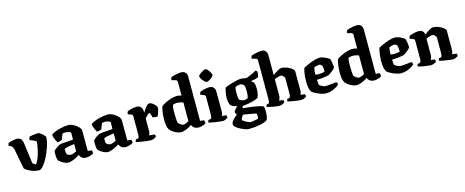

<svg xmlns="http://www.w3.org/2000/svg" viewBox="-54 -1628 6431 2656"><g transform="rotate(-15 3161.5 -300.0)"><path d="M315 0Q286 0 256.5 -6.5Q227 -13 200 -24.5Q173 -36 150.5 -50Q128 -64 113 -80L60 -358Q56 -376 48.5 -394Q41 -412 23 -421L-8 -437Q-8 -448 -4 -458.5Q0 -469 4 -475Q14 -480 36 -486Q58 -492 82.5 -496Q107 -500 123 -500Q158 -500 180 -481Q202 -462 208 -412L247 -119Q252 -114 259 -108.5Q266 -103 275 -98Q284 -93 294 -91Q313 -115 329.5 -155.5Q346 -196 358 -241.5Q370 -287 377 -328.5Q384 -370 383 -396Q374 -402 362 -408Q350 -414 337 -420Q324 -426 312.5 -430Q301 -434 293 -437Q293 -450 297 -463.5Q301 -477 305 -483Q321 -488 344 -491.5Q367 -495 390.5 -497.5Q414 -500 428 -500Q438 -500 454.5 -490.5Q471 -481 487.5 -466.5Q504 -452 515.5 -438.5Q527 -425 527 -418Q527 -386 517 -342.5Q507 -299 489.5 -252.5Q472 -206 450.5 -161Q429 -116 405 -79.5Q381 -43 358 -21.5Q335 0 315 0Z M733 3Q709 3 680.5 -10Q652 -23 628 -40.5Q604 -58 595 -73Q590 -89 587.5 -112Q585 -135 585 -156Q585 -171 586 -183Q587 -195 589 -203Q597 -213 610 -224Q623 -235 638.5 -245.5Q654 -256 668 -263.5Q682 -271 690 -273Q699 -276 722 -277.5Q745 -279 768 -280Q785 -281 800.5 -282Q816 -283 830.5 -284.5Q845 -286 856 -287Q867 -288 875 -290V-391Q854 -403 835.5 -407.5Q817 -412 803 -412Q794 -412 779 -410.5Q764 -409 756 -407L724 -324Q717 -321 700 -315Q683 -309 658 -308Q649 -323 633.5 -356Q618 -389 613 -428Q638 -446 670.5 -459.5Q703 -473 738.5 -482Q774 -491 806 -495.5Q838 -500 860 -500Q888 -500 918 -487Q948 -474 973.5 -454.5Q999 -435 1015 -414Q1031 -393 1031 -377V-83L1086 -78Q1089 -72 1092.5 -61Q1096 -50 1096 -35Q1086 -25 1067 -17Q1048 -9 1027 -4.5Q1006 0 991 0Q960 0 941 -10Q922 -20 911 -34.5Q900 -49 893 -62Q871 -46 841.5 -31Q812 -16 783 -6.5Q754 3 733 3ZM792 -93Q802 -93 817 -97Q832 -101 848 -107.5Q864 -114 875 -120V-225Q862 -224 848.5 -221Q835 -218 818 -216Q793 -213 769.5 -207.5Q746 -202 730 -192Q729 -176 730.5 -154.5Q732 -133 738 -117Q748 -107 764 -100Q780 -93 792 -93Z M1299 3Q1275 3 1246.5 -10Q1218 -23 1194 -40.5Q1170 -58 1161 -73Q1156 -89 1153.5 -112Q1151 -135 1151 -156Q1151 -171 1152 -183Q1153 -195 1155 -203Q1163 -213 1176 -224Q1189 -235 1204.5 -245.5Q1220 -256 1234 -263.5Q1248 -271 1256 -273Q1265 -276 1288 -277.5Q1311 -279 1334 -280Q1351 -281 1366.5 -282Q1382 -283 1396.5 -284.5Q1411 -286 1422 -287Q1433 -288 1441 -290V-391Q1420 -403 1401.5 -407.5Q1383 -412 1369 -412Q1360 -412 1345 -410.5Q1330 -409 1322 -407L1290 -324Q1283 -321 1266 -315Q1249 -309 1224 -308Q1215 -323 1199.5 -356Q1184 -389 1179 -428Q1204 -446 1236.5 -459.5Q1269 -473 1304.5 -482Q1340 -491 1372 -495.5Q1404 -500 1426 -500Q1454 -500 1484 -487Q1514 -474 1539.5 -454.5Q1565 -435 1581 -414Q1597 -393 1597 -377V-83L1652 -78Q1655 -72 1658.5 -61Q1662 -50 1662 -35Q1652 -25 1633 -17Q1614 -9 1593 -4.5Q1572 0 1557 0Q1526 0 1507 -10Q1488 -20 1477 -34.5Q1466 -49 1459 -62Q1437 -46 1407.5 -31Q1378 -16 1349 -6.5Q1320 3 1299 3ZM1358 -93Q1368 -93 1383 -97Q1398 -101 1414 -107.5Q1430 -114 1441 -120V-225Q1428 -224 1414.5 -221Q1401 -218 1384 -216Q1359 -213 1335.5 -207.5Q1312 -202 1296 -192Q1295 -176 1296.5 -154.5Q1298 -133 1304 -117Q1314 -107 1330 -100Q1346 -93 1358 -93Z M1915 0Q1903 0 1874 -3Q1845 -6 1810 -11Q1775 -16 1746 -21.5Q1717 -27 1705 -31Q1705 -38 1708 -48Q1711 -58 1715 -65L1739 -69Q1749 -71 1755 -76.5Q1761 -82 1763 -98Q1765 -114 1765 -147V-385Q1765 -395 1760 -402.5Q1755 -410 1747 -413L1696 -431Q1698 -443 1701 -453.5Q1704 -464 1710 -472Q1727 -479 1765.5 -489.5Q1804 -500 1841 -500Q1878 -500 1900.5 -476Q1923 -452 1923 -406V-391Q1926 -396 1936 -413.5Q1946 -431 1961 -451Q1976 -471 1992 -485.5Q2008 -500 2023 -500Q2038 -500 2055.5 -490Q2073 -480 2089 -465Q2105 -450 2114.5 -436Q2124 -422 2124 -413Q2124 -395 2117 -370Q2110 -345 2101 -322.5Q2092 -300 2085 -292Q2068 -292 2048 -296Q2028 -300 2016 -303Q2015 -310 2011 -326.5Q2007 -343 2001.5 -357Q1996 -371 1989 -371Q1984 -371 1974.5 -363.5Q1965 -356 1954.5 -346Q1944 -336 1935.5 -325.5Q1927 -315 1922 -310V-128Q1922 -107 1916 -92Q1910 -77 1906 -72L1987 -64Q1989 -59 1991.5 -50.5Q1994 -42 1994 -32Q1987 -24 1972 -16.5Q1957 -9 1941.5 -4.5Q1926 0 1915 0Z M2352 0Q2327 0 2302.5 -8Q2278 -16 2256.5 -28.5Q2235 -41 2219 -55Q2203 -69 2194 -80Q2175 -105 2169 -146Q2163 -187 2163 -231Q2163 -268 2167 -304.5Q2171 -341 2177 -370.5Q2183 -400 2190 -415Q2204 -427 2229.5 -441.5Q2255 -456 2288 -469.5Q2321 -483 2355 -491.5Q2389 -500 2418 -500Q2430 -500 2448.5 -497Q2467 -494 2483 -487V-685Q2483 -693 2478.5 -702Q2474 -711 2464 -713L2401 -730Q2403 -745 2408 -756Q2413 -767 2417 -772Q2427 -776 2451.5 -782.5Q2476 -789 2505 -794.5Q2534 -800 2559 -800Q2598 -800 2619 -777.5Q2640 -755 2640 -719V-83L2695 -78Q2698 -72 2701 -60.5Q2704 -49 2704 -35Q2696 -25 2677.5 -17Q2659 -9 2638 -4.5Q2617 0 2600 0Q2568 0 2547.5 -11.5Q2527 -23 2516.5 -37.5Q2506 -52 2502 -62Q2485 -47 2456.5 -32.5Q2428 -18 2399.5 -9Q2371 0 2352 0ZM2403 -92Q2412 -92 2425 -96Q2438 -100 2454 -106.5Q2470 -113 2483 -120V-389Q2474 -393 2457.5 -397.5Q2441 -402 2425 -404.5Q2409 -407 2397 -407Q2389 -407 2377.5 -405.5Q2366 -404 2354 -401.5Q2342 -399 2335 -395Q2331 -384 2328.5 -368Q2326 -352 2325 -331Q2324 -310 2324 -285Q2324 -255 2325.5 -221.5Q2327 -188 2329.5 -164Q2332 -140 2335 -136Q2339 -130 2348 -123Q2357 -116 2366.5 -109Q2376 -102 2385.5 -97Q2395 -92 2403 -92Z M2944 0Q2933 0 2905.5 -3Q2878 -6 2845.5 -11Q2813 -16 2785 -21.5Q2757 -27 2745 -31Q2745 -38 2748.5 -48Q2752 -58 2755 -65L2780 -69Q2790 -71 2795.5 -76.5Q2801 -82 2803.5 -98Q2806 -114 2806 -147V-385Q2806 -395 2801 -402.5Q2796 -410 2787 -413L2736 -431Q2738 -443 2741 -453.5Q2744 -464 2751 -472Q2769 -480 2807 -490Q2845 -500 2881 -500Q2920 -500 2941.5 -477.5Q2963 -455 2963 -419V-128Q2963 -107 2957 -92Q2951 -77 2947 -72L3011 -64Q3013 -59 3015.5 -50.5Q3018 -42 3018 -32Q3013 -25 2999.5 -17Q2986 -9 2971.5 -4.5Q2957 0 2944 0ZM2869 -580Q2860 -580 2846.5 -591Q2833 -602 2819.5 -618.5Q2806 -635 2796.5 -651.5Q2787 -668 2787 -679Q2787 -689 2799.5 -701.5Q2812 -714 2830 -726.5Q2848 -739 2866 -747Q2884 -755 2894 -755Q2904 -755 2917 -743.5Q2930 -732 2942 -715Q2954 -698 2962 -681.5Q2970 -665 2970 -654Q2970 -645 2959 -632.5Q2948 -620 2931.5 -608Q2915 -596 2898 -588Q2881 -580 2869 -580Z M3258 200Q3246 200 3222.5 193Q3199 186 3171.5 173.5Q3144 161 3119.5 145.5Q3095 130 3079 113Q3063 96 3063 79Q3063 61 3077 39.5Q3091 18 3112.5 -2Q3134 -22 3155 -34Q3148 -42 3141 -55Q3134 -68 3134 -76Q3134 -85 3145.5 -100.5Q3157 -116 3172.5 -131Q3188 -146 3199 -155L3259 -141L3258 -98Q3268 -98 3297 -95Q3326 -92 3362.5 -88Q3399 -84 3436 -77.5Q3473 -71 3501.5 -63.5Q3530 -56 3542 -47Q3548 -34 3550.5 -14Q3553 6 3553 22Q3553 57 3547.5 92Q3542 127 3531 145Q3516 157 3488 167.5Q3460 178 3423 185Q3386 192 3343.5 196Q3301 200 3258 200ZM3310 114Q3324 114 3343.5 111Q3363 108 3384.5 103.5Q3406 99 3423 95Q3425 89 3426 81.5Q3427 74 3427 64Q3427 54 3426.5 42Q3426 30 3423 22Q3421 20 3402.5 16Q3384 12 3358 7.5Q3332 3 3305.5 -1.5Q3279 -6 3259 -9Q3239 -12 3234 -13Q3227 -2 3219 10.5Q3211 23 3206 34Q3201 45 3201 50Q3201 57 3215.5 68Q3230 79 3249.5 89.5Q3269 100 3286.5 107Q3304 114 3310 114ZM3258 -130Q3223 -139 3196 -145.5Q3169 -152 3149.5 -158.5Q3130 -165 3118 -172.5Q3106 -180 3099 -188Q3091 -200 3084 -228.5Q3077 -257 3077 -286Q3077 -334 3085 -374Q3093 -414 3100 -436Q3110 -442 3138 -452.5Q3166 -463 3201.5 -474Q3237 -485 3272 -492.5Q3307 -500 3332 -500Q3349 -500 3369.5 -496.5Q3390 -493 3407 -490Q3426 -493 3455 -504.5Q3484 -516 3513 -530.5Q3542 -545 3558 -556L3581 -543Q3583 -523 3580 -499.5Q3577 -476 3572 -460Q3545 -448 3519 -442Q3493 -436 3467 -434V-427Q3473 -423 3483 -415.5Q3493 -408 3501 -395Q3507 -379 3510 -354Q3513 -329 3513 -307Q3513 -271 3506.5 -238Q3500 -205 3490 -186Q3477 -176 3441.5 -164Q3406 -152 3357 -143Q3308 -134 3258 -130ZM3303 -201Q3308 -201 3318.5 -203.5Q3329 -206 3339.5 -209.5Q3350 -213 3356 -216Q3363 -232 3366.5 -257Q3370 -282 3370 -308Q3370 -337 3367 -363Q3364 -389 3359 -399Q3356 -405 3346 -411.5Q3336 -418 3325.5 -422.5Q3315 -427 3308 -427Q3301 -427 3289 -425.5Q3277 -424 3264 -420.5Q3251 -417 3238 -412Q3231 -399 3228.5 -378.5Q3226 -358 3226 -329Q3226 -310 3227 -288.5Q3228 -267 3230.5 -250.5Q3233 -234 3237 -228Q3242 -223 3254.5 -216.5Q3267 -210 3281.5 -205.5Q3296 -201 3303 -201Z M3754 0Q3743 0 3719 -3Q3695 -6 3667 -11Q3639 -16 3615 -21.5Q3591 -27 3579 -31Q3579 -39 3582.5 -49Q3586 -59 3589 -65L3608 -67Q3625 -70 3628 -86.5Q3631 -103 3631 -147V-685Q3631 -695 3626 -702.5Q3621 -710 3612 -713L3550 -730Q3552 -746 3557 -757Q3562 -768 3565 -772Q3576 -776 3600.5 -782.5Q3625 -789 3654 -794.5Q3683 -800 3708 -800Q3747 -800 3767.5 -777Q3788 -754 3788 -719V-431Q3804 -444 3827.5 -460Q3851 -476 3875 -488Q3899 -500 3916 -500Q3940 -500 3969 -491.5Q3998 -483 4025.5 -468.5Q4053 -454 4071 -437Q4089 -420 4089 -402V-128Q4089 -106 4083.5 -91.5Q4078 -77 4073 -72L4138 -64Q4140 -58 4142 -49.5Q4144 -41 4144 -32Q4139 -25 4125.5 -17Q4112 -9 4097.5 -4.5Q4083 0 4071 0Q4059 0 4032 -3Q4005 -6 3973 -11Q3941 -16 3914 -21.5Q3887 -27 3875 -31Q3875 -39 3878.5 -49Q3882 -59 3884 -65L3906 -67Q3916 -69 3922 -76Q3928 -83 3930 -100Q3932 -117 3932 -147V-348Q3932 -355 3926.5 -364Q3921 -373 3912.5 -381Q3904 -389 3896 -394Q3888 -399 3882 -399Q3874 -399 3861 -396.5Q3848 -394 3833.5 -389.5Q3819 -385 3806.5 -380Q3794 -375 3788 -371V-139Q3788 -119 3781 -100Q3774 -81 3766 -72L3827 -64Q3829 -59 3831.5 -49.5Q3834 -40 3834 -32Q3829 -25 3814.5 -17Q3800 -9 3783 -4.5Q3766 0 3754 0Z M4424 0Q4397 0 4365 -9.5Q4333 -19 4303.5 -32.5Q4274 -46 4253 -59.5Q4232 -73 4227 -80Q4210 -106 4203.5 -146.5Q4197 -187 4197 -230Q4197 -267 4200.5 -303.5Q4204 -340 4210.5 -371Q4217 -402 4224 -419Q4238 -428 4266.5 -441.5Q4295 -455 4330 -468.5Q4365 -482 4400.5 -491Q4436 -500 4465 -500Q4486 -500 4513.5 -490Q4541 -480 4566.5 -466Q4592 -452 4603 -440Q4608 -425 4612 -400Q4616 -375 4618.5 -351.5Q4621 -328 4621 -317Q4607 -299 4588.5 -282.5Q4570 -266 4551.5 -253Q4533 -240 4519 -233Q4492 -227 4463 -223Q4434 -219 4405 -217Q4376 -215 4349 -214Q4351 -180 4352.5 -160.5Q4354 -141 4358 -136Q4361 -132 4371 -126Q4381 -120 4394 -114Q4407 -108 4418.5 -103.5Q4430 -99 4436 -99Q4451 -99 4471 -100.5Q4491 -102 4513.5 -104Q4536 -106 4557.5 -108.5Q4579 -111 4597 -114Q4602 -109 4607 -100Q4612 -91 4614 -77Q4603 -63 4574.5 -45Q4546 -27 4507.5 -13.5Q4469 0 4424 0ZM4406 -283Q4419 -284 4432 -285.5Q4445 -287 4457.5 -289.5Q4470 -292 4480 -297Q4480 -308 4479 -324Q4478 -340 4476 -356.5Q4474 -373 4469 -384Q4463 -392 4456 -397.5Q4449 -403 4442.5 -405Q4436 -407 4432 -407Q4425 -407 4410.5 -404.5Q4396 -402 4381.5 -398Q4367 -394 4358 -390Q4354 -377 4351 -358Q4348 -339 4347.5 -320.5Q4347 -302 4347 -287Q4362 -285 4377 -284Q4392 -283 4406 -283Z M4867 0Q4842 0 4817.5 -8Q4793 -16 4771.5 -28.5Q4750 -41 4734 -55Q4718 -69 4709 -80Q4690 -105 4684 -146Q4678 -187 4678 -231Q4678 -268 4682 -304.5Q4686 -341 4692 -370.5Q4698 -400 4705 -415Q4719 -427 4744.5 -441.5Q4770 -456 4803 -469.5Q4836 -483 4870 -491.5Q4904 -500 4933 -500Q4945 -500 4963.5 -497Q4982 -494 4998 -487V-685Q4998 -693 4993.5 -702Q4989 -711 4979 -713L4916 -730Q4918 -745 4923 -756Q4928 -767 4932 -772Q4942 -776 4966.5 -782.5Q4991 -789 5020 -794.5Q5049 -800 5074 -800Q5113 -800 5134 -777.5Q5155 -755 5155 -719V-83L5210 -78Q5213 -72 5216 -60.5Q5219 -49 5219 -35Q5211 -25 5192.5 -17Q5174 -9 5153 -4.5Q5132 0 5115 0Q5083 0 5062.5 -11.5Q5042 -23 5031.5 -37.5Q5021 -52 5017 -62Q5000 -47 4971.5 -32.5Q4943 -18 4914.5 -9Q4886 0 4867 0ZM4918 -92Q4927 -92 4940 -96Q4953 -100 4969 -106.5Q4985 -113 4998 -120V-389Q4989 -393 4972.5 -397.5Q4956 -402 4940 -404.5Q4924 -407 4912 -407Q4904 -407 4892.5 -405.5Q4881 -404 4869 -401.5Q4857 -399 4850 -395Q4846 -384 4843.5 -368Q4841 -352 4840 -331Q4839 -310 4839 -285Q4839 -255 4840.5 -221.5Q4842 -188 4844.5 -164Q4847 -140 4850 -136Q4854 -130 4863 -123Q4872 -116 4881.5 -109Q4891 -102 4900.5 -97Q4910 -92 4918 -92Z M5500 0Q5473 0 5441 -9.5Q5409 -19 5379.5 -32.5Q5350 -46 5329 -59.5Q5308 -73 5303 -80Q5286 -106 5279.5 -146.5Q5273 -187 5273 -230Q5273 -267 5276.5 -303.5Q5280 -340 5286.5 -371Q5293 -402 5300 -419Q5314 -428 5342.5 -441.5Q5371 -455 5406 -468.5Q5441 -482 5476.5 -491Q5512 -500 5541 -500Q5562 -500 5589.5 -490Q5617 -480 5642.5 -466Q5668 -452 5679 -440Q5684 -425 5688 -400Q5692 -375 5694.5 -351.5Q5697 -328 5697 -317Q5683 -299 5664.5 -282.5Q5646 -266 5627.5 -253Q5609 -240 5595 -233Q5568 -227 5539 -223Q5510 -219 5481 -217Q5452 -215 5425 -214Q5427 -180 5428.5 -160.5Q5430 -141 5434 -136Q5437 -132 5447 -126Q5457 -120 5470 -114Q5483 -108 5494.5 -103.5Q5506 -99 5512 -99Q5527 -99 5547 -100.5Q5567 -102 5589.5 -104Q5612 -106 5633.5 -108.5Q5655 -111 5673 -114Q5678 -109 5683 -100Q5688 -91 5690 -77Q5679 -63 5650.5 -45Q5622 -27 5583.5 -13.5Q5545 0 5500 0ZM5482 -283Q5495 -284 5508 -285.5Q5521 -287 5533.5 -289.5Q5546 -292 5556 -297Q5556 -308 5555 -324Q5554 -340 5552 -356.5Q5550 -373 5545 -384Q5539 -392 5532 -397.5Q5525 -403 5518.5 -405Q5512 -407 5508 -407Q5501 -407 5486.5 -404.5Q5472 -402 5457.5 -398Q5443 -394 5434 -390Q5430 -377 5427 -358Q5424 -339 5423.5 -320.5Q5423 -302 5423 -287Q5438 -285 5453 -284Q5468 -283 5482 -283Z M5925 0Q5914 0 5888.5 -3Q5863 -6 5833.5 -11Q5804 -16 5779 -21.5Q5754 -27 5742 -31Q5742 -39 5745 -48.5Q5748 -58 5751 -65L5776 -69Q5793 -72 5797.5 -87Q5802 -102 5802 -147V-385Q5802 -394 5797.5 -401.5Q5793 -409 5783 -413L5734 -431Q5736 -443 5739 -453.5Q5742 -464 5748 -472Q5765 -479 5803.5 -489.5Q5842 -500 5879 -500Q5914 -500 5935 -482Q5956 -464 5959 -430Q5974 -442 5997 -458.5Q6020 -475 6045 -487.5Q6070 -500 6088 -500Q6111 -500 6140.5 -491.5Q6170 -483 6197 -468.5Q6224 -454 6242 -437Q6260 -420 6260 -402V-128Q6260 -107 6254 -92.5Q6248 -78 6244 -72L6309 -64Q6311 -59 6313.5 -50Q6316 -41 6316 -32Q6311 -25 6297.5 -17Q6284 -9 6269.5 -4.5Q6255 0 6242 0Q6230 0 6203 -3Q6176 -6 6144 -11Q6112 -16 6085.5 -21.5Q6059 -27 6047 -31Q6047 -39 6050 -48.5Q6053 -58 6056 -65L6076 -67Q6087 -68 6092.5 -75Q6098 -82 6100.5 -98.5Q6103 -115 6103 -147V-348Q6103 -355 6097.5 -364Q6092 -373 6084 -381Q6076 -389 6067.5 -394Q6059 -399 6053 -399Q6045 -399 6032 -396.5Q6019 -394 6005 -389.5Q5991 -385 5978.5 -380Q5966 -375 5959 -371V-139Q5959 -118 5952 -99.5Q5945 -81 5938 -72L5998 -64Q6000 -61 6002.5 -51.5Q6005 -42 6005 -32Q6000 -25 5985 -17Q5970 -9 5953.5 -4.5Q5937 0 5925 0Z"/></g></svg>

Font: Texturina Medium 12pt ExtraBold
Style: Regular
Weight: 800
Version: Version 1.002